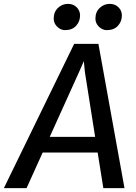

<svg xmlns="http://www.w3.org/2000/svg" viewBox="-61 -974 705 994"><path d="M-41 0 323 -747H448.5L583.5 0H474L444.5 -184.5H160L76.5 0ZM196.5 -265.5H431.5L378.5 -601L373 -657.5L348.5 -601.5ZM276 -818Q253 -818 235 -835.8Q217 -853.5 217 -877.5Q217 -912 239 -933Q261 -954 291 -954Q318 -954 335.8 -936.5Q353.5 -919 353.5 -894Q353.5 -863 333 -840.5Q312.5 -818 276 -818ZM492 -818Q469 -818 451 -835.8Q433 -853.5 433 -877.5Q433 -912 455.2 -933Q477.5 -954 507 -954Q534.5 -954 552.2 -936.5Q570 -919 570 -894Q570 -863 549.5 -840.5Q529 -818 492 -818Z"/></svg>

Font: Merriweather Sans Italic
Style: Regular
Weight: 400
Italic angle: -7.5°
Designer: Eben Sorkin
Foundry: Eben Sorkin
Version: Version 1.008; ttfautohint (v1.7.19-72a1) -l 8 -r 50 -G 200 